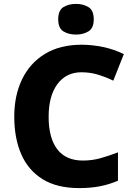

<svg xmlns="http://www.w3.org/2000/svg" viewBox="-20 -953 685 983"><path d="M397 -583Q319 -583 274 -522.5Q229 -462 229 -355Q229 -247 273 -189Q317 -131 405 -131Q452 -131 496 -143.5Q540 -156 584 -173V-28Q538 -8 490 1Q442 10 386 10Q271 10 197.5 -36Q124 -82 88.5 -164Q53 -246 53 -356Q53 -464 93 -547Q133 -630 210 -677Q287 -724 398 -724Q451 -724 507 -712.5Q563 -701 614 -676L560 -540Q523 -558 482.5 -570.5Q442 -583 397 -583ZM369 -933Q406 -933 433 -916.5Q460 -900 460 -854Q460 -809 433 -792.5Q406 -776 369 -776Q331 -776 304.5 -792.5Q278 -809 278 -854Q278 -900 304.5 -916.5Q331 -933 369 -933Z"/></svg>

Font: Noto Sans Lao Looped ExtraBold
Style: Regular
Weight: 800
Designer: Mark Frömberg, Ben Mitchell
Foundry: The Fontpad Ltd
Version: Version 1.002; ttfautohint (v1.8.4.7-5d5b)